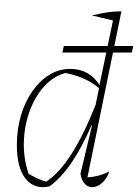

<svg xmlns="http://www.w3.org/2000/svg" viewBox="-20 -772 573 797"><path d="M469 -752H470V-751ZM185 2Q122 15 86 -30.5Q50 -76 50 -170Q50 -236 67 -293Q84 -350 114.5 -393.5Q145 -437 185 -461.5Q225 -486 271 -486Q351 -486 393 -419L449 -687L361 -708Q399 -717 427 -721Q455 -725 484 -725L343 -36Q389 -38 434 -60Q424 -31 404 -13Q384 5 363 5Q344 5 331 -10Q318 -25 314 -51L362 -251L360 -252Q318 -156 275.5 -94.5Q233 -33 185 2ZM99 -50Q117 -40 135 -31.5Q153 -23 172 -18Q278 -87 377 -337L391 -406Q338 -452 252 -469Q202 -456 163.5 -413.5Q125 -371 103 -310.5Q81 -250 79 -182Q77 -114 99 -50ZM244.8 -581H533.1L527.4 -554H239.1Z"/></svg>

Font: Piazzolla Thin
Style: Italic
Weight: 100
Italic angle: -11.3°
Designer: Juan Pablo del Peral
Foundry: Huerta Tipografica
Version: Version 1.330